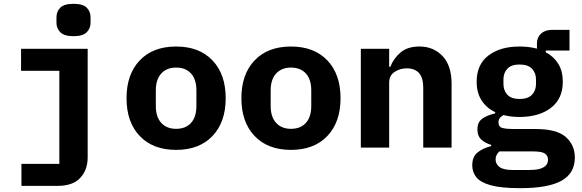

<svg xmlns="http://www.w3.org/2000/svg" viewBox="-20 -771 3040 1003"><path d="M364 -582Q315 -582 295 -602.5Q275 -623 275 -652V-681Q275 -711 295 -731Q315 -751 364 -751Q413 -751 433 -731Q453 -711 453 -681V-652Q453 -623 433 -602.5Q413 -582 364 -582ZM92 85H290V-401H90V-516H438V51Q438 116 399.5 158Q361 200 281 200H92Z M900 12Q779 12 710 -60.5Q641 -133 641 -258Q641 -383 710 -455.5Q779 -528 900 -528Q1021 -528 1090 -455.5Q1159 -383 1159 -258Q1159 -133 1090 -60.5Q1021 12 900 12ZM900 -98Q950 -98 978 -129Q1006 -160 1006 -217V-299Q1006 -356 978 -387Q950 -418 900 -418Q851 -418 822.5 -387Q794 -356 794 -299V-217Q794 -160 822.5 -129Q851 -98 900 -98Z M1500 12Q1379 12 1310 -60.5Q1241 -133 1241 -258Q1241 -383 1310 -455.5Q1379 -528 1500 -528Q1621 -528 1690 -455.5Q1759 -383 1759 -258Q1759 -133 1690 -60.5Q1621 12 1500 12ZM1500 -98Q1550 -98 1578 -129Q1606 -160 1606 -217V-299Q1606 -356 1578 -387Q1550 -418 1500 -418Q1451 -418 1422.5 -387Q1394 -356 1394 -299V-217Q1394 -160 1422.5 -129Q1451 -98 1500 -98Z M1865 0V-516H2013V-422H2019Q2036 -466 2072.5 -497Q2109 -528 2171 -528Q2245 -528 2292 -478Q2339 -428 2339 -334V0H2191V-314Q2191 -414 2104 -414Q2070 -414 2041.5 -395.5Q2013 -377 2013 -339V0Z M2983 52Q2983 134 2913.5 173Q2844 212 2697 212Q2599 212 2544.5 197Q2490 182 2468.5 155Q2447 128 2447 93Q2447 49 2473.5 26.5Q2500 4 2546 -8V-14Q2513 -24 2493.5 -42.5Q2474 -61 2474 -95Q2474 -133 2499.5 -151Q2525 -169 2567 -179V-185Q2521 -207 2495.5 -247Q2470 -287 2470 -344Q2470 -434 2531.5 -481Q2593 -528 2694 -528Q2743 -528 2785 -517V-545Q2785 -575 2806 -595Q2827 -615 2864 -615H2955V-507H2831V-498Q2873 -476 2896.5 -437.5Q2920 -399 2920 -344Q2920 -255 2858 -207.5Q2796 -160 2694 -160Q2672 -160 2650.5 -162.5Q2629 -165 2610 -170Q2599 -164 2591.5 -155Q2584 -146 2584 -132Q2584 -107 2606.5 -102Q2629 -97 2660 -97H2778Q2889 -97 2936 -55Q2983 -13 2983 52ZM2694 -254Q2738 -254 2759 -276Q2780 -298 2780 -332V-356Q2780 -390 2759 -412Q2738 -434 2694 -434Q2651 -434 2630.5 -412Q2610 -390 2610 -356V-332Q2610 -298 2630.5 -276Q2651 -254 2694 -254ZM2843 63Q2843 43 2827 31.5Q2811 20 2766 20H2589Q2569 37 2569 62Q2569 86 2589.5 101.5Q2610 117 2659 117H2746Q2796 117 2819.5 103Q2843 89 2843 63Z"/></svg>

Font: Lilex Nerd Font
Style: Bold
Weight: 700
Designer: Mike Abbink, Paul van der Laan, Pieter van Rosmalen, Mikhael Khrustik
Foundry: Mikhael Khrustik
Version: Version 2.400; ttfautohint (v1.8.4.7-5d5b);Nerd Fonts 3.3.0